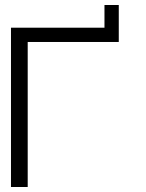

<svg xmlns="http://www.w3.org/2000/svg" viewBox="-20 -748 586 768"><path d="M397.9 -728H455.1V-580.1H90.8V0H23.9V-637.2H397.9Z"/></svg>

Font: Anonymous Pro
Style: Regular
Weight: 400
Monospace: yes
Designer: Mark Simonson
Version: Version 1.002